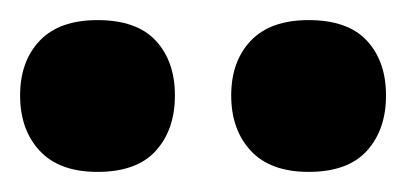

<svg xmlns="http://www.w3.org/2000/svg" viewBox="-20 -806 404 191"><path d="M0 -711Q0 -745 19.5 -765.5Q39 -786 77 -786Q116 -786 135 -765.5Q154 -745 154 -711Q154 -677 135 -656Q116 -635 77 -635Q39 -635 19.5 -656Q0 -677 0 -711ZM210 -711Q210 -745 229.5 -765.5Q249 -786 287 -786Q326 -786 345 -765.5Q364 -745 364 -711Q364 -677 345 -656Q326 -635 287 -635Q249 -635 229.5 -656Q210 -677 210 -711Z"/></svg>

Font: Sora-SIA SemiBold
Style: Regular
Weight: 600
Designer: Jonathan Barnbrook, Julián Moncada
Foundry: Barnbrook Fonts
Version: Version 2.000